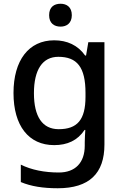

<svg xmlns="http://www.w3.org/2000/svg" viewBox="-20 -815 660 1024"><path d="M303 -795C269 -795 242 -778 242 -734C242 -691 269 -673 303 -673C335 -673 363 -691 363 -734C363 -778 335 -795 303 -795ZM269 -600C133 -600 52 -493 52 -319C52 -144 133 -41 269 -41C339 -41 394 -66 431 -122H435C434 -108 432 -73 432 -56V-38C432 53 381 105 294 105C217 105 147 91 91 63V156C146 179 210 189 288 189C456 189 537 110 537 -44V-590H451L439 -519H434C395 -574 338 -600 269 -600ZM291 -512C391 -512 436 -457 436 -319V-299C436 -176 392 -126 293 -126C206 -126 161 -193 161 -318C161 -444 207 -512 291 -512Z"/></svg>

Font: Noto Sans Tamil UI Medium
Style: Regular
Weight: 500
Designer: Jelle Bosma - Monotype Design Team
Foundry: Monotype Imaging Inc.
Version: Version 2.004